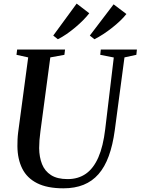

<svg xmlns="http://www.w3.org/2000/svg" viewBox="-20 -1012 763 1042"><path d="M655.5 -700.5 603 -306Q592 -224.5 570.2 -165Q548.5 -105.5 514.5 -66.8Q480.5 -28 433.2 -9Q386 10 324 10Q236.5 10 181.5 -17.8Q126.5 -45.5 100.8 -97Q75 -148.5 74.5 -219Q74.5 -236.5 75.2 -255.2Q76 -274 78.5 -293.5L133 -700.5L69.5 -714.5L73 -743H333L329.5 -714.5L253 -700.5L199.5 -300Q196 -274.5 194.2 -251.5Q192.5 -228.5 192.5 -208Q193 -159.5 208 -121.5Q223 -83.5 256.8 -61.8Q290.5 -40 347 -40Q404.5 -40 446 -69Q487.5 -98 513.8 -158Q540 -218 551 -311L597.5 -700L524 -714.5L527 -743H723L720 -714.5ZM269 -819 396 -992.5 464.5 -940Q450.5 -922 430.8 -902Q411 -882 388 -862.8Q365 -843.5 341 -827Q317 -810.5 294 -799ZM467.5 -819 596.5 -988.5 666 -936Q652 -918 631.8 -898.8Q611.5 -879.5 588 -861Q564.5 -842.5 540 -826.5Q515.5 -810.5 492.5 -799Z"/></svg>

Font: Merriweather 96pt Medium
Style: Italic
Weight: 500
Italic angle: -7.8°
Version: Version 2.101